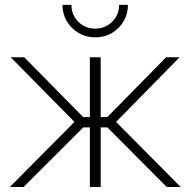

<svg xmlns="http://www.w3.org/2000/svg" viewBox="-20 -753 767 773"><path d="M19.5 0 279.8 -262.2 22.9 -522.5H77.6L314.9 -281.7H341.8V-522.5H385.3V-281.7H412.1L648.9 -522.5H703.1L447.3 -262.2L707.5 0H651.4L412.1 -240.2H385.3V0H341.8V-240.2H315.4L74.7 0ZM363.3 -602.5Q326.7 -602.5 296.6 -620.1Q266.6 -637.7 249 -667.5Q231.4 -697.3 231.4 -733.4H267.6Q267.6 -692.9 295.4 -665.3Q323.2 -637.7 363.3 -637.7Q403.3 -637.7 431.4 -665.3Q459.5 -692.9 459.5 -733.4H495.1Q495.1 -697.3 477.8 -667.5Q460.4 -637.7 430.4 -620.1Q400.4 -602.5 363.3 -602.5Z"/></svg>

Font: Inter 28pt ExtraLight
Style: Regular
Weight: 250
Designer: Rasmus Andersson
Foundry: rsms
Version: Version 4.001;git-66647c0bb